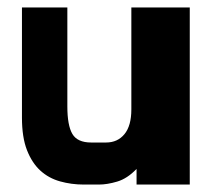

<svg xmlns="http://www.w3.org/2000/svg" viewBox="-20 -446 568 516"><path d="M333 -426H490V50H347V8Q322 34 295 42Q268 50 246 50H205Q172 50 141.5 41.5Q111 33 88.5 12.5Q66 -8 52.5 -42.5Q39 -77 39 -130V-426H161V-160Q161 -109 174.5 -86Q188 -63 225 -63H265Q296 -63 314.5 -85.5Q333 -108 333 -152Z"/></svg>

Font: BM HANNA
Style: Regular
Weight: 400
Designer: BONGJIN KIM, JAEHYUN KEUM, MINJUNG KIM, JUHEE TAE
Foundry: WOOWA BROTHERS Corporation.
Version: Version 1.000